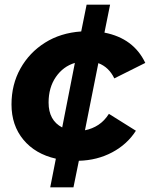

<svg xmlns="http://www.w3.org/2000/svg" viewBox="-20 -678 639 818"><path d="M194 120 218 -2Q130 -22 79.5 -83Q29 -144 29 -233Q29 -318 67 -386Q105 -454 171.5 -496Q238 -538 326 -544L349 -658H449L425 -539Q549 -515 599 -410L467 -344Q444 -392 399 -409L342 -123Q373 -129 399 -146Q425 -163 444 -193L559 -121Q522 -63 458 -29Q394 5 316 7L293 120ZM245 -135 299 -410Q249 -395 218 -350Q187 -305 187 -241Q187 -165 245 -135Z"/></svg>

Font: Montserrat
Style: Bold Italic
Weight: 700
Italic angle: -11.3°
Designer: Julieta Ulanovsky
Foundry: Julieta Ulanovsky
Version: Version 9.000; ttfautohint (v1.8.4.7-5d5b)